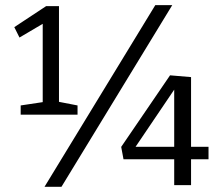

<svg xmlns="http://www.w3.org/2000/svg" viewBox="-20 -725 874 752"><path d="M211 -313.7 199.7 -328.3 283.7 -312V-276H61V-312L158.7 -326.7L147.3 -313.7V-643L165.3 -642.3L56.3 -578L36 -618.7L160.7 -701H211ZM154.3 6.7 588.3 -705H654.7L220.7 6.7ZM662.3 -115.7 672 -101.3H463.7L454.7 -149.7L646 -430L728.3 -423V-138.7L712.3 -150H796.7V-101.3H712.3L728.3 -115.7V0H662.3ZM673.3 -150 662.3 -138.7V-390.7L673 -389.7L498.3 -131.3L490.3 -150Z"/></svg>

Font: Bitter Thin
Style: Regular
Weight: 100
Designer: Sol Matas, and Bitter project Authors
Foundry: Sol Matas
Version: Version 2.002